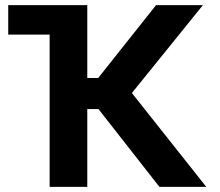

<svg xmlns="http://www.w3.org/2000/svg" viewBox="-20 -727 855 747"><path d="M293.3 -592.3H12V-707H293.3ZM363.1 -302.7H319.6V0H173.1V-707H319.6V-423.5H362L587.1 -707H769.4L493.1 -365.1L782.5 0H600.2Z"/></svg>

Font: Pretendard JP Variable
Style: Regular
Weight: 400
Designer: Base glyphs from Inter by Rasmus Andersson; Hangul glyphs from Noto Sans CJK(Source Han Sans) by Jang Soo-young and Kang
Foundry: Kil Hyung-jin
Version: Version 1.307;Glyphs 3.2 (3192)